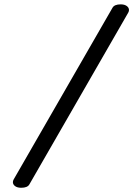

<svg xmlns="http://www.w3.org/2000/svg" viewBox="-20 -701 640 894"><path d="M580.6 -654.3Q580.6 -648.4 577.1 -642.1L116.7 157.7Q107.9 173.3 78.6 173.3Q61 173.3 50.5 165.8Q40 158.2 40 147Q40 141.1 43.5 134.8L503.9 -665Q512.7 -680.7 542 -680.7Q559.6 -680.7 570.1 -673.1Q580.6 -665.5 580.6 -654.3Z"/></svg>

Font: Courier Prime
Style: Italic
Weight: 400
Italic angle: -10°
Designer: Alan Dague-Greene
Foundry: Quote-Unquote Apps
Version: Version 3.018